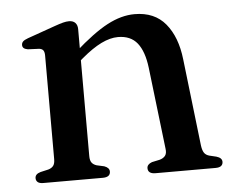

<svg xmlns="http://www.w3.org/2000/svg" viewBox="-41 -528 699 575"><g transform="rotate(-5 308.0 -240.0)"><path d="M211 -450V-68.5Q211 -55 216 -48.5Q221 -42 230.5 -39L253 -34Q268.5 -28.5 268.5 -17Q268.5 0 245.5 0H67Q55.5 0 50.2 -4.5Q45 -9 45 -16.5Q45 -22.5 49 -26.8Q53 -31 61.5 -33.5L85.5 -39Q95.5 -42 100.5 -48.5Q105.5 -55 105.5 -68.5V-379.5Q105.5 -390.5 101.8 -395.5Q98 -400.5 89.5 -401.5L55.5 -403Q47 -404.5 43.2 -408Q39.5 -411.5 39.5 -417Q39.5 -423.5 43.8 -427.8Q48 -432 59 -436L142.5 -465.5Q158 -471 167.8 -473.5Q177.5 -476 185.5 -476Q198 -476 204.5 -469Q211 -462 211 -450ZM196.5 -344 177 -363.5 199 -382.5Q258 -435 300.5 -457.5Q343 -480 383 -480Q443 -480 476 -440Q509 -400 516.5 -332.5L547 -70.5Q549 -56 553.8 -48.8Q558.5 -41.5 569 -38.5L590 -33.5Q598.5 -31 602.8 -26.8Q607 -22.5 607 -16.5Q607 -9 601.8 -4.5Q596.5 0 584.5 0H404.5Q381.5 0 381.5 -17Q381.5 -28.5 396.5 -34L420 -39Q431 -42 436.8 -49.2Q442.5 -56.5 440.5 -70.5L411.5 -316.5Q405.5 -366 385.5 -391Q365.5 -416 327.5 -416Q304 -416 277 -402.8Q250 -389.5 218 -362.5Z"/></g></svg>

Font: Fraunces
Style: Regular
Weight: 400
Version: Version 1.000;[b76b70a41]